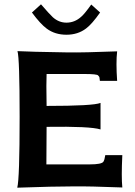

<svg xmlns="http://www.w3.org/2000/svg" viewBox="-20 -866 627 890"><path d="M403 -845 444 -808Q406 -754 379 -734Q341 -705 288 -705Q235 -705 197 -733Q168 -754 128 -808L170 -846Q208 -802 225 -786Q253 -761 288 -761Q326 -761 356 -788Q370 -799 403 -845ZM547 3Q392 -3 321 -2Q230 -2 60 4Q71 -37 71 -324Q71 -596 61 -629Q111 -626 296 -623Q366 -622 523 -628Q517 -577 523 -491H443L441 -507Q441 -510 435 -516Q431 -523 371 -523H196Q194 -485 196 -375Q413 -375 446 -389V-266Q399 -281 196 -278L195 -104H396Q450 -104 459 -116Q465 -125 468 -147H547Q542 -45 547 3Z"/></svg>

Font: GFS Neohellenic Rg
Style: Bold
Weight: 700
Designer: Designed by Takis Katsoulidis and George D. Matthiopoulos.
Foundry: Designed by Takis Katsoulidis and George D. Matthiopoulos.
Version: Version 1.0